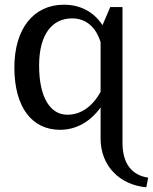

<svg xmlns="http://www.w3.org/2000/svg" viewBox="-20 -536 649 815"><path d="M407 52C407 169 489 249 601 259L609 218C538 208 500 156 500 71V-506H448L415 -429C379 -485 322 -516 251 -516C122 -516 41 -413 41 -250C41 -80 116 15 235 15C304 15 364 -20 407 -80ZM146 -258C146 -391 202 -458 286 -458C344 -458 387 -422 407 -357V-146C372 -83 323 -49 266 -49C194 -49 146 -121 146 -258Z"/></svg>

Font: LT Superior Serif Medium
Style: Regular
Weight: 500
Designer: Daniel Lyons
Foundry: LyonsType
Version: Version 2.120;FEAKit 1.0